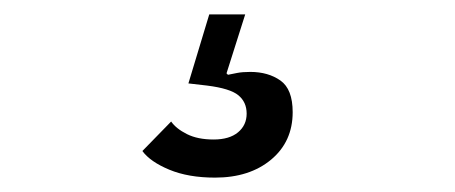

<svg xmlns="http://www.w3.org/2000/svg" viewBox="-20 -40 633 267"><path d="M279 207Q242 207 215.5 196Q189 185 178 170L218 129Q225 139 240 146.5Q255 154 277 154Q299 154 311 144Q323 134 323 118Q323 102 311.5 92.5Q300 83 268 79L242 76L271 -20H321L295 62L297 64Q302 63 309.5 61.5Q317 60 328 60Q353 60 370 72Q387 84 387 116Q387 157 357 182Q327 207 279 207Z"/></svg>

Font: IBM Plex Sans
Style: Italic
Weight: 400
Italic angle: -11.31°
Designer: Mike Abbink, Paul van der Laan, Pieter van Rosmalen
Foundry: Bold Monday
Version: Version 3.201